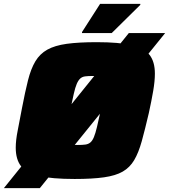

<svg xmlns="http://www.w3.org/2000/svg" viewBox="-47 -913 870 988"><path d="M-27 55 616 -743H803L158 55ZM337 8Q220 8 154 -7.5Q88 -23 61 -58Q34 -93 34 -153Q34 -191 44 -241Q54 -291 66 -356Q82 -440 97 -499.5Q112 -559 135 -597.5Q158 -636 196.5 -657.5Q235 -679 296.5 -687.5Q358 -696 451 -696Q566 -696 631 -680.5Q696 -665 723 -630Q750 -595 750 -534Q750 -496 741.5 -446Q733 -396 719 -332Q699 -246 682.5 -186.5Q666 -127 643.5 -89Q621 -51 584.5 -30Q548 -9 488 -0.5Q428 8 337 8ZM353 -167Q376 -167 391.5 -169Q407 -171 417.5 -179.5Q428 -188 436 -207Q444 -226 452 -259.5Q460 -293 471 -344Q482 -395 488 -428.5Q494 -462 494 -481Q494 -501 487.5 -509.5Q481 -518 467 -520Q453 -522 430 -522Q406 -522 391 -520Q376 -518 366 -509Q356 -500 348 -481.5Q340 -463 332.5 -429.5Q325 -396 314 -344Q307 -310 301 -283Q295 -256 292 -237Q289 -218 289 -205Q289 -187 295.5 -178.5Q302 -170 316.5 -168.5Q331 -167 353 -167ZM375 -743V-748L468 -893H675V-888L528 -743Z"/></svg>

Font: Saira SemiExpanded Black
Style: Italic
Weight: 900
Width: 6
Italic angle: -12°
Designer: Hector Gatti with collaboration of the Omnibus-Type team
Foundry: Omnibus-Type
Version: Version 1.101